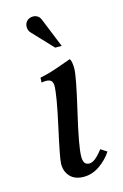

<svg xmlns="http://www.w3.org/2000/svg" viewBox="-112 -765 523 819"><g transform="rotate(-15 149.5 -355.5)"><path d="M225.1 -498Q233.4 -486.8 233.4 -454.1Q233.4 -420.4 199 -273.7Q164.6 -127 164.6 -84Q164.6 -64.5 171.1 -55.4Q177.7 -46.4 191.9 -46.4Q215.8 -46.4 251 -93.3L278.3 -75.7Q258.8 -44.9 225.3 -21.2Q191.9 2.4 153.8 2.4Q115.7 2.4 94.7 -19Q73.7 -40.5 73.7 -75.7Q73.7 -98.6 103.3 -231.9Q132.8 -365.2 132.8 -406.2Q132.8 -434.6 103.5 -434.6Q90.8 -434.6 83 -432.6L84 -454.1Q105.5 -458 127.9 -464.6Q150.4 -471.2 182.6 -482.9Q214.8 -494.6 225.1 -498ZM206.5 -561.5H177.7L92.3 -652.3Q83 -662.1 83 -678.2Q83 -693.8 93.5 -704.1Q104 -714.4 120.1 -714.4Q135.7 -714.4 146 -704.1Q150.4 -699.7 153.8 -691.4Z"/></g></svg>

Font: Flanker
Style: Italic
Weight: 400
Italic angle: -12°
Designer: Flanker
Version: Version 2.027